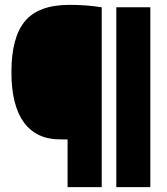

<svg xmlns="http://www.w3.org/2000/svg" viewBox="-20 -770 688 790"><path d="M258 0V-196.5Q250 -196.5 243 -196.5Q236 -196.5 227 -196.5Q129.5 -196.5 78.2 -266.5Q27 -336.5 27 -473Q27 -617 83.2 -683.5Q139.5 -750 265.5 -750Q337 -750 398.5 -740V0ZM458.5 0V-740H598.5V0Z"/></svg>

Font: Encode Sans Semi Condensed Black
Style: Regular
Weight: 900
Width: 4
Designer: Multiple Designers
Foundry: Impallari Type
Version: Version 3.000; ttfautohint (v1.8.3) -l 8 -r 50 -G 200 -x 14 